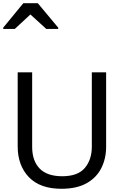

<svg xmlns="http://www.w3.org/2000/svg" viewBox="-20 -1164 771 1194"><path d="M640 -252Q640 -178 610 -118.5Q580 -59 518.5 -24.5Q457 10 362 10Q229 10 159.5 -62.5Q90 -135 90 -254V-714H180V-251Q180 -164 226.5 -116Q273 -68 367 -68Q464 -68 507.5 -119.5Q551 -171 551 -252V-714H640ZM0 -984V-992L125 -1144H215L342 -992V-984H268L169 -1074L72 -984Z"/></svg>

Font: Noto Sans Tifinagh Air
Style: Regular
Weight: 400
Designer: JamraPatel
Foundry: JamraPatel LLC
Version: Version 2.006; ttfautohint (v1.8.4.7-5d5b)